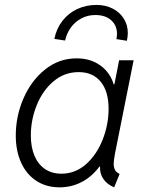

<svg xmlns="http://www.w3.org/2000/svg" viewBox="-20 -763 600 790"><path d="M44.9 -205.1Q44.9 -285.6 76.9 -358.9Q108.9 -432.1 166 -477.5Q223.1 -522.9 295.4 -522.9Q352.1 -522.9 392.6 -493.9Q433.1 -464.8 447.8 -416H450.7L470.2 -515.1H529.8L453.1 -130.9Q447.8 -102.1 447.8 -89.4Q447.8 -73.7 453.4 -63.5Q459 -53.2 472.2 -47.4L449.7 7.8Q420.4 -4.4 405.3 -26.6Q390.1 -48.8 391.6 -78.1H389.6Q357.4 -35.2 315.4 -13.7Q273.4 7.8 225.1 7.8Q170.4 7.8 129.6 -18.8Q88.9 -45.4 66.9 -93.8Q44.9 -142.1 44.9 -205.1ZM426.8 -315.4Q426.8 -387.2 394.3 -426.8Q361.8 -466.3 303.7 -466.3Q245.6 -466.3 200.9 -429Q156.2 -391.6 131.6 -331.3Q106.9 -271 106.9 -205.6Q106.9 -157.7 121.8 -122.3Q136.7 -86.9 165 -67.6Q193.4 -48.3 232.4 -48.3Q290 -48.3 334.2 -87.6Q378.4 -127 402.6 -189Q426.8 -251 426.8 -315.4ZM461.4 -623.5Q461.4 -658.2 437.5 -679.7Q413.6 -701.2 372.1 -701.2Q340.3 -701.2 314.2 -687Q288.1 -672.9 271 -648.9Q253.9 -625 248 -596.2L203.6 -603Q212.4 -646 237.1 -677.5Q261.7 -709 297.9 -725.8Q334 -742.7 377 -742.7Q414.1 -742.7 443.4 -727.8Q472.7 -712.9 489.3 -686.5Q505.9 -660.2 505.9 -627Q505.9 -612.3 502 -595.2L459 -602.1Q461.4 -614.3 461.4 -623.5Z"/></svg>

Font: Reddit Sans Vanilla Light
Style: Italic
Weight: 300
Italic angle: -11.25°
Designer: Stephen Hutchings
Version: Version 1.013